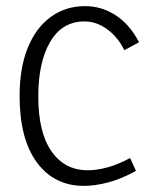

<svg xmlns="http://www.w3.org/2000/svg" viewBox="-20 -598 476 627"><path d="M254 9Q157 9 100.5 -67.5Q44 -144 44 -285Q44 -376 70.5 -441.5Q97 -507 145.5 -542.5Q194 -578 258 -578Q312 -578 358 -548Q404 -518 434 -460L386 -434Q365 -477 330 -502.5Q295 -528 256 -528Q183 -528 144 -461.5Q105 -395 105 -283Q105 -166 148 -104Q191 -42 267 -42Q297 -42 331.5 -51.5Q366 -61 405 -82L424 -40Q377 -14 334 -2.5Q291 9 254 9Z"/></svg>

Font: Yaldevi ExtraLight Light
Style: Regular
Weight: 300
Version: Version 1.100